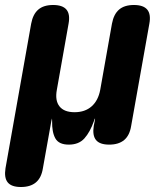

<svg xmlns="http://www.w3.org/2000/svg" viewBox="-55 -570 675 770"><path d="M29 180Q-9 180 -24 161.5Q-39 143 -33 105L70 -475Q77 -513 98.5 -531.5Q120 -550 158 -550Q196 -550 211.5 -531.5Q227 -513 220 -475L173 -210Q165 -167 183.5 -143.5Q202 -120 244 -120Q286 -120 312.5 -143.5Q339 -167 347 -210L394 -475Q401 -513 422.5 -531.5Q444 -550 482 -550Q520 -550 535.5 -531.5Q551 -513 544 -475L471 -65Q465 -27 443 -8.5Q421 10 383 10Q345 10 330 -8.5Q315 -27 321 -65L325 -85Q327 -95 326 -95Q326 -95 326 -95Q325 -95 322 -85Q306 -40 283.5 -15Q261 10 221 10Q181 10 167 -15Q153 -40 154 -85Q154 -95 153.5 -95Q153 -95 151 -85L117 105Q111 143 89 161.5Q67 180 29 180Z"/></svg>

Font: Maple Mono NL ExtraBold
Style: Italic
Weight: 800
Italic angle: -10°
Monospace: yes
Designer: subframe7536
Version: Version 7.000